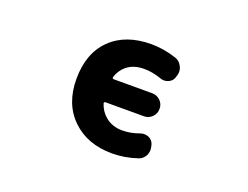

<svg xmlns="http://www.w3.org/2000/svg" viewBox="-90 -740 1180 912"><g transform="rotate(20 500.0 -284.0)"><path d="M538.1 -7.8Q413.1 -7.8 335.9 -82.5Q258.8 -157.2 258.8 -283.2Q258.8 -413.1 333.5 -486.3Q408.2 -559.6 538.1 -559.6Q601.6 -559.6 666 -538.1Q688.5 -530.3 699.2 -507.8Q706.1 -495.1 706.1 -480.5Q706.1 -471.7 703.1 -461.9L700.2 -452.1Q694.3 -431.6 673.8 -422.9Q663.1 -418 651.4 -418Q641.6 -418 631.8 -421.9Q587.9 -437.5 545.9 -437.5Q493.2 -437.5 459 -410.2Q430.7 -386.7 418.9 -349.6Q418.9 -346.7 420.4 -344.2Q421.9 -341.8 424.8 -341.8H621.1Q644.5 -341.8 661.6 -325.2Q678.7 -308.6 678.7 -284.2V-283.2Q678.7 -258.8 661.6 -242.2Q644.5 -225.6 621.1 -225.6H425.8Q422.9 -225.6 421.4 -223.1Q419.9 -220.7 419.9 -217.8Q431.6 -180.7 460.9 -156.2Q496.1 -127 545.9 -127Q588.9 -127 630.9 -142.6Q641.6 -146.5 651.4 -146.5Q662.1 -146.5 672.9 -142.6Q693.4 -133.8 700.2 -113.3L702.1 -105.5Q705.1 -94.7 705.1 -85Q705.1 -79.1 704.1 -74.2Q701.2 -58.6 690.9 -46.4Q680.7 -34.2 666 -29.3Q602.5 -7.8 538.1 -7.8Z"/></g></svg>

Font: Rounded Mgen+ 1m bold
Style: Bold
Weight: 700
Designer: [Source Han Sans]
Ryoko NISHIZUKA  (kana & ideographs); Paul D. Hunt (Latin, Greek & Cyrillic); Wenlong ZHANG  (bopomofo
Version: Version 1.059.20150602